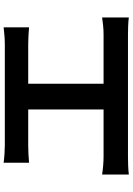

<svg xmlns="http://www.w3.org/2000/svg" viewBox="141 -879 718 1040"><g transform="rotate(-90 500.0 -359.0)"><path d="M138.7 -698.3Q158.7 -695.5 186.1 -693.7Q213.4 -691.9 233.6 -691.9H778.2Q801.2 -691.9 825.9 -693.8Q850.6 -695.7 871.8 -698.3V-560.7Q849.6 -562.7 824.8 -563.9Q800 -565.2 778.2 -565.2H233.6Q213.7 -565.2 186 -563.9Q158.3 -562.7 138.7 -560.7ZM427.2 -82.6V-621.5H566.6V-82.6ZM74.5 -164.9Q98.4 -161.3 124.1 -159.1Q149.9 -157 172.8 -157H832.4Q859.2 -157 882.9 -159.6Q906.5 -162.3 925.5 -164.9V-20.2Q904.2 -23 877 -23.9Q849.9 -24.8 832.4 -24.8H172.8Q150.7 -24.8 125 -23.9Q99.4 -23 74.5 -20.2Z"/></g></svg>

Font: Noto Sans JP
Style: Regular
Weight: 100
Designer: Ryoko NISHIZUKA 西塚涼子 (kana, bopomofo & ideographs); Paul D. Hunt (Latin, Greek & Cyrillic); Sandoll Communications 산돌커뮤니
Foundry: Adobe
Version: Version 2.004;hotconv 1.0.118;makeotfexe 2.5.65603